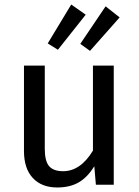

<svg xmlns="http://www.w3.org/2000/svg" viewBox="-20 -817 615 849"><path d="M483 0H404L397 -82Q367 -33 328 -10.5Q289 12 233 12Q164 12 125 -30Q86 -72 86 -149V-527H178V-159Q178 -105 197 -82.5Q216 -60 259 -60Q336 -60 391 -151V-527H483ZM359 -752 236 -597 191 -625 295 -797ZM509 -740 378 -592 335 -623 447 -789Z"/></svg>

Font: FiraGO
Style: Regular
Weight: 400
Designer: bBox Type
Foundry: bBox Type GmbH
Version: Version 1.001;April 20, 2020;FontCreator 12.0.0.2555 64-bit